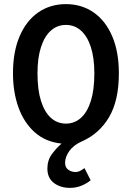

<svg xmlns="http://www.w3.org/2000/svg" viewBox="-20 -686 640 932"><path d="M320 226Q273 226 241.5 202Q210 178 210 132Q210 92 232 62Q254 32 279 11Q201 3 148.5 -44Q96 -91 69.5 -165Q43 -239 43 -330Q43 -435 75.5 -510.5Q108 -586 166 -626Q224 -666 300 -666Q376 -666 434 -626Q492 -586 524.5 -510.5Q557 -435 557 -330Q557 -198 509.5 -117.5Q462 -37 378 0Q337 18 316.5 47Q296 76 296 104Q296 127 311.5 138Q327 149 346 149Q359 149 370 143Q381 137 390 130L420 189Q401 205 375 215.5Q349 226 320 226ZM300 -86Q342 -86 373 -114Q404 -142 421 -196Q438 -250 438 -330Q438 -405 421 -457.5Q404 -510 373 -537.5Q342 -565 300 -565Q258 -565 227 -537.5Q196 -510 179 -457.5Q162 -405 162 -330Q162 -250 179 -196Q196 -142 227 -114Q258 -86 300 -86Z"/></svg>

Font: Source Code Pro ExtraLight SemiBold
Style: Regular
Weight: 600
Monospace: yes
Version: Version 1.018;hotconv 1.0.116;makeotfexe 2.5.65601